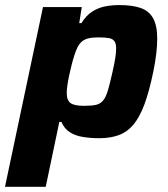

<svg xmlns="http://www.w3.org/2000/svg" viewBox="-46 -538 664 758"><path d="M-26.3 199.6 123.7 -510H276.9L266.8 -446.8H275.5Q294.6 -477.7 319 -492.9Q343.4 -508 370.4 -513Q397.4 -518 423.9 -518Q476.7 -518 509.6 -506.4Q542.5 -494.7 558.6 -465.7Q574.7 -436.6 574.7 -385.1Q574.7 -359.8 571 -326.7Q567.2 -293.6 558.7 -252.5Q542.7 -175.6 524 -125.5Q505.2 -75.3 480.8 -46.1Q456.5 -16.9 423.4 -4.7Q390.2 7.6 346 7.6Q311.1 7.6 281.3 2.7Q251.6 -2.1 229.7 -16Q207.8 -30 196.5 -56.7H188.2L134.5 199.6ZM286.1 -120.2Q314.7 -120.2 332.2 -123.9Q349.7 -127.6 360.8 -140.8Q371.9 -154.1 380 -181.2Q388.1 -208.2 398.4 -255Q405.9 -287.8 409.2 -309.7Q412.5 -331.6 412.5 -346.6Q412.5 -366.2 405.6 -375.6Q398.7 -385 383.3 -387.7Q367.9 -390.4 341.8 -390.4Q318.8 -390.4 303.2 -386.6Q287.5 -382.8 277.1 -373.9Q266.6 -364.9 259.2 -349.5Q254 -339.2 248.3 -321.8Q242.6 -304.3 237.1 -283.2Q231.7 -262.2 227.2 -240.9Q222.6 -219.5 220 -201.3Q217.5 -183.2 217.5 -171.1Q217.5 -141.9 232.4 -131.1Q247.3 -120.2 286.1 -120.2Z"/></svg>

Font: Saira Thin
Style: Italic
Weight: 100
Italic angle: -12°
Designer: Hector Gatti with collaboration of the Omnibus-Type team
Foundry: Omnibus-Type
Version: Version 1.101